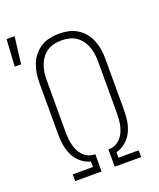

<svg xmlns="http://www.w3.org/2000/svg" viewBox="-170 -900 818 990"><g transform="rotate(-20 239.0 -404.5)"><path d="M-22 -661 -13 -809H31L13 -661ZM69 0V-37H180V-67Q152 -74 128.5 -93.5Q105 -113 92 -139.5Q79 -166 74 -195Q69 -224 69 -254V-540Q69 -566 73 -591.5Q77 -617 86.5 -641Q96 -665 112.5 -685Q129 -705 151 -718.5Q173 -732 198.5 -737.5Q224 -743 250 -743Q276 -743 301.5 -737.5Q327 -732 349 -718.5Q371 -705 387.5 -685Q404 -665 413.5 -641Q423 -617 427 -591.5Q431 -566 431 -540V-254Q431 -224 426 -195Q421 -166 408 -139.5Q395 -113 371.5 -93.5Q348 -74 320 -67V-37H431V0H286V-95H295Q312 -96 327.5 -104Q343 -112 354.5 -125Q366 -138 373 -153.5Q380 -169 384 -186Q388 -203 389.5 -220Q391 -237 391 -254V-540Q391 -561 388 -581.5Q385 -602 378 -621Q371 -640 358.5 -657Q346 -674 328.5 -685.5Q311 -697 291 -701.5Q271 -706 250 -706Q229 -706 209 -701.5Q189 -697 171.5 -685.5Q154 -674 141.5 -657Q129 -640 122 -621Q115 -602 112 -581.5Q109 -561 109 -540V-254Q109 -237 110.5 -220Q112 -203 116 -186Q120 -169 127 -153.5Q134 -138 145.5 -125Q157 -112 172.5 -104Q188 -96 205 -95H214V0Z"/></g></svg>

Font: Iosevka SS18 Extralight
Style: Regular
Weight: 200
Monospace: yes
Designer: Belleve Invis
Foundry: Belleve Invis
Version: Version 25.1.1; ttfautohint (v1.8.4)